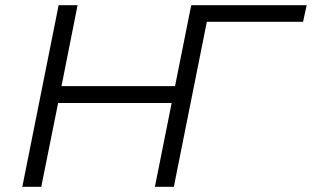

<svg xmlns="http://www.w3.org/2000/svg" viewBox="-20 -720 1202 740"><path d="M717 -700H790L650 0H577L642 -323H204L139 0H66L206 -700H279L217 -388H655ZM577 0 717 -700H1162L1148 -636H775L649 0Z"/></svg>

Font: Montserrat
Style: Italic
Weight: 400
Italic angle: -11.3°
Designer: Julieta Ulanovsky
Foundry: Julieta Ulanovsky
Version: Version 9.000; ttfautohint (v1.8.4.7-5d5b)